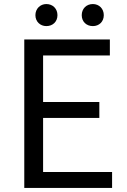

<svg xmlns="http://www.w3.org/2000/svg" viewBox="-20 -929 628 949"><path d="M100 0H534V-79H193V-346H471V-425H193V-655H523V-734H100ZM209 -800C241 -800 264 -822 264 -854C264 -886 241 -909 209 -909C179 -909 155 -886 155 -854C155 -822 179 -800 209 -800ZM439 -800C470 -800 493 -822 493 -854C493 -886 470 -909 439 -909C407 -909 384 -886 384 -854C384 -822 407 -800 439 -800Z"/></svg>

Font: Microsoft YaHei
Style: Regular
Weight: 400
Designer: Ryoko NISHIZUKA 西塚涼子 (kana, bopomofo & ideographs); Paul D. Hunt (Latin, Greek & Cyrillic); Sandoll Communications 산돌커뮤니
Foundry: Adobe
Version: Version 2.001;hotconv 1.0.111;makeotfexe 2.5.65597